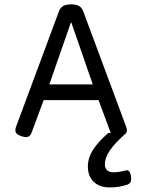

<svg xmlns="http://www.w3.org/2000/svg" viewBox="-20 -610 640 861"><path d="M568.4 191.9Q568.4 202.6 564.2 208.7Q560.1 214.8 551.8 217.8Q515.1 230.5 471.7 230.5Q426.3 230.5 400.1 205.1Q374 179.7 374 137.2Q374 97.7 397.7 61Q421.4 24.4 465.8 -13.7H476.6L475.1 -17.6L421.9 -161.1H175.8L122.6 -17.6Q118.7 -5.9 112.3 -0.5Q106 4.9 96.2 4.9Q89.4 4.9 76.7 1Q62 -3.9 55.4 -10.3Q48.8 -16.6 48.8 -25.9Q48.8 -32.2 51.8 -41L244.1 -558.6Q250.5 -575.7 263.2 -583Q275.9 -590.3 298.8 -590.3Q321.8 -590.3 334.5 -583Q347.2 -575.7 353.5 -558.6L545.9 -41Q549.3 -30.8 549.3 -25.9Q549.3 -19 545.4 -13.7H546.4Q494.6 32.2 472.4 64.9Q450.2 97.7 450.2 127Q450.2 144 460.4 153.3Q470.7 162.6 487.8 162.6Q513.2 162.6 543 154.3Q546.9 153.3 548.3 153.3Q563 153.3 567.4 179.7Q568.4 188.5 568.4 191.9ZM201.2 -231.4H396L299.8 -509.3H297.9Z"/></svg>

Font: Courier Prime Code
Style: Regular
Weight: 400
Designer: Alan Dague-Greene
Foundry: Quote-Unquote Apps
Version: Version 3.0318